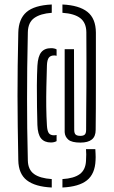

<svg xmlns="http://www.w3.org/2000/svg" viewBox="-20 -726 506 855"><path d="M210.5 109Q136.5 105.5 99.5 76.8Q62.5 48 61.5 -12.5Q60 -93.5 59 -163.5Q58 -233.5 58 -299.2Q58 -365 58.8 -433.5Q59.5 -502 61.5 -581Q63 -642 98 -672.2Q133 -702.5 210.5 -706V-669Q160.5 -665.5 132.8 -646Q105 -626.5 104 -582.5Q102 -496 101.2 -424Q100.5 -352 100.5 -286.2Q100.5 -220.5 101.2 -153.8Q102 -87 104 -11Q105 29.5 131.5 48.8Q158 68 210.5 71.5ZM258 109V71.5Q309 68.5 335 49.5Q361 30.5 363 -9.5Q364 -22.5 364 -38.2Q364 -54 363 -62H404.5Q404.5 -59 405.5 -42.5Q406.5 -26 405.5 -12Q403 48.5 367.2 77Q331.5 105.5 258 109ZM206.5 -91.5Q178 -91.5 163 -109.5Q148 -127.5 146.5 -169.5Q145.5 -202 144.8 -249Q144 -296 144.2 -345Q144.5 -394 146.5 -433Q149 -475.5 163.8 -493.5Q178.5 -511.5 207.5 -511.5Q214.5 -511.5 220.8 -510.2Q227 -509 232 -506V-477.5Q229.5 -478.5 226.5 -478.8Q223.5 -479 220.5 -479Q205 -479 197.5 -469.2Q190 -459.5 189 -435.5Q187.5 -385 186.5 -339Q185.5 -293 186 -250.2Q186.5 -207.5 189 -167Q190.5 -142.5 197.5 -133Q204.5 -123.5 220.5 -123.5Q223.5 -123.5 226.5 -124Q229.5 -124.5 232 -125V-97.5Q226.5 -94.5 220.2 -93Q214 -91.5 206.5 -91.5ZM338 -91Q299.5 -91 284.2 -104.2Q269 -117.5 268 -137.5V-507H309.5L310.5 -148Q310.5 -132.5 316.8 -126.8Q323 -121 338 -121Q351.5 -121 357.5 -126.8Q363.5 -132.5 363.5 -148Q363.5 -195 364 -241.8Q364.5 -288.5 364.8 -340Q365 -391.5 365 -451Q365 -510.5 364.5 -582.5Q364 -624.5 337.8 -645Q311.5 -665.5 258 -669V-706Q332.5 -702.5 369.5 -673Q406.5 -643.5 407 -581Q407 -509 407 -450.5Q407 -392 407 -341.5Q407 -291 406.8 -244Q406.5 -197 406 -147.5Q406 -118.5 389 -104.8Q372 -91 338 -91Z"/></svg>

Font: Big Shoulders Stencil Text ExtraLight
Style: Regular
Weight: 250
Version: Version 2.001